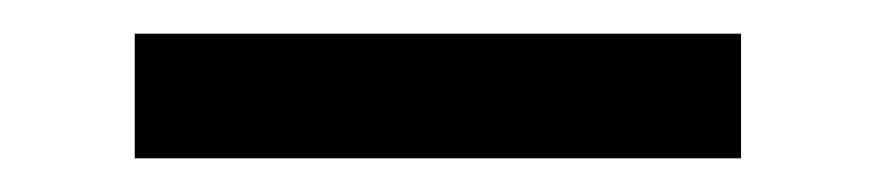

<svg xmlns="http://www.w3.org/2000/svg" viewBox="-20 -364 520 114"><path d="M60 -344H420V-270H60Z"/></svg>

Font: Krub SemiBold
Style: Regular
Weight: 600
Version: Version 1.000; ttfautohint (v1.6)